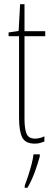

<svg xmlns="http://www.w3.org/2000/svg" viewBox="-20 -676 249 917"><path d="M147 -14Q160 -14 172.5 -17.5Q185 -21 192 -25V0Q182 4 171 7Q160 10 146 10Q100 10 85.5 -21Q71 -52 71 -112V-503H21V-521L69 -528L76 -656H97V-527H196V-503H97V-108Q97 -60 107 -37Q117 -14 147 -14ZM170 71Q161 105 146 146Q131 187 111 221H98V211Q105 193 114 165.5Q123 138 130.5 109.5Q138 81 140 61H170Z"/></svg>

Font: Noto Sans Lao Looped ExtraCondensed Thin
Style: Regular
Weight: 100
Width: 2
Designer: Mark Frömberg, Ben Mitchell
Foundry: The Fontpad Ltd
Version: Version 1.002; ttfautohint (v1.8.4.7-5d5b)